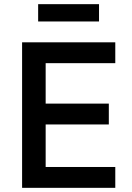

<svg xmlns="http://www.w3.org/2000/svg" viewBox="-20 -901 633 921"><path d="M86 0V-698H533V-598H199V-404H502V-304H199V-100H533V0ZM163 -881H455V-798H163Z"/></svg>

Font: Plexus Sans Medium
Style: Regular
Weight: 500
Version: Version 2.001;PS 002.001;hotconv 1.0.70;makeotf.lib2.5.58329